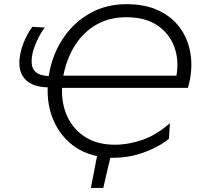

<svg xmlns="http://www.w3.org/2000/svg" viewBox="-20 -746 960 920"><path d="M415.5 154.5Q423 116.5 430.2 78.2Q437.5 40 445 2Q368 -14.5 314.2 -61.8Q260.5 -109 233 -177.5Q205.5 -246 208.5 -327.5Q131 -329 96.2 -371.2Q61.5 -413.5 78 -491Q84.5 -522.5 99 -555Q113.5 -587.5 135 -617.5L194.5 -614Q173 -585 157.5 -551.2Q142 -517.5 135.5 -488.5Q130 -461 132.5 -437.5Q135 -414 153.5 -398.8Q172 -383.5 213.5 -381.5Q215.5 -394.5 218 -407Q237.5 -499 288.2 -571Q339 -643 415 -684.5Q491 -726 586 -726Q675.5 -726 739.5 -695.8Q803.5 -665.5 841.5 -613.8Q879.5 -562 891.5 -496.2Q903.5 -430.5 889 -359L880.5 -325H277.5Q274 -249 302.8 -187.2Q331.5 -125.5 389.2 -89Q447 -52.5 531 -52.5Q594.5 -52.5 661.5 -75.5Q728.5 -98.5 794 -155.5L789.5 -81Q742.5 -42.5 671.2 -16.2Q600 10 523.5 10Q516 10 508.5 10Q500 46 491.5 82.2Q483 118.5 475 154.5ZM585.5 -663.5Q505 -663.5 443 -628.5Q381 -593.5 340.5 -530.5Q300 -467.5 283.5 -383.5H825.5Q838.5 -458 815 -521.8Q791.5 -585.5 733.8 -624.5Q676 -663.5 585.5 -663.5Z"/></svg>

Font: Commissioner Light
Style: Italic
Weight: 300
Italic angle: -12°
Designer: Kostas Bartsokas
Foundry: Kostas Bartsokas
Version: Version 1.000; ttfautohint (v1.8.3)